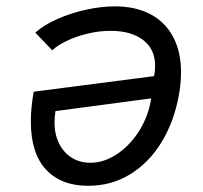

<svg xmlns="http://www.w3.org/2000/svg" viewBox="-20 -576 640 604"><path d="M549.5 -348Q549.5 -313 542 -273Q527 -192.5 488.2 -128.8Q449.5 -65 390.2 -28.2Q331 8.5 257.5 8.5Q172.5 8.5 124.8 -42.5Q77 -93.5 77 -194.5Q77 -236.5 86 -287.5L464.5 -336.5Q468 -352.5 468 -368.5Q468 -421.5 430.2 -450.2Q392.5 -479 328 -479Q292 -479 255.5 -470.2Q219 -461.5 189.5 -447.2Q160 -433 144.5 -417.5L91 -473.5Q119 -498 161.8 -516.8Q204.5 -535.5 252 -545.8Q299.5 -556 341.5 -556Q406 -556 452.8 -531.5Q499.5 -507 524.5 -460.2Q549.5 -413.5 549.5 -348ZM151.5 -191Q151.5 -153.5 165.8 -124.8Q180 -96 205.5 -80Q231 -64 264 -64Q308.5 -64 350 -92.5Q391.5 -121 419.8 -167.5Q448 -214 455.5 -266.5L154.5 -226.5Q151.5 -208 151.5 -191Z"/></svg>

Font: JuliaMono Italic
Style: Regular
Weight: 400
Italic angle: -9°
Monospace: yes
Designer: cormullion
Foundry: corm
Version: Version 0.049; ttfautohint (v1.8.4)